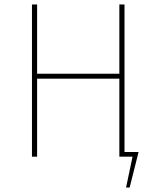

<svg xmlns="http://www.w3.org/2000/svg" viewBox="-20 -701 700 859"><path d="M600 -21 560 138H544L573 0H514V-349H146V0H123V-681H146V-371H514V-681H537V-21Z"/></svg>

Font: Fira Sans Thin
Style: Regular
Weight: 100
Designer: bBox Type GmbH & Carrois Corporate GbR & Edenspiekermann AG
Foundry: bBox Type GmbH & Carrois Corporate GbR & Edenspiekermann AG
Version: Version 4.301